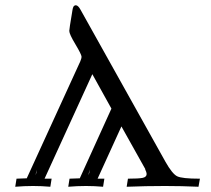

<svg xmlns="http://www.w3.org/2000/svg" viewBox="-20 -712 806 732"><path d="M38.1 0 43 -30.8 82 -32.2 286.1 -478Q291 -490.2 291 -495.1Q291 -503.9 267.6 -543Q244.1 -582 244.1 -594.2Q244.1 -601.1 254.9 -665Q254.9 -667 255.9 -671.4Q256.8 -675.8 257.3 -679Q257.8 -682.1 259.5 -685.5Q261.2 -689 263.7 -690.4Q266.1 -691.9 269 -691.9Q277.8 -691.9 287.1 -674.8L610.8 -95.2Q636.7 -49.3 655.3 -40Q673.8 -30.8 740.2 -30.8H742.2L736.8 0Q672.9 -2.9 608.9 -2.9Q535.6 -2.9 462.9 0L467.8 -30.8Q508.8 -30.8 523.9 -33.9Q539.1 -37.1 539.1 -48.8Q539.1 -54.7 533.2 -66.9H534.2L442.9 -230L352.1 -30.8H377.9L373 0Q339.8 -2.9 308.1 -2.9Q273.9 -2.9 240.2 0L245.1 -30.8L284.2 -32.2L404.8 -297.9L332 -429.2L149.9 -30.8H176.8L171.9 0Q138.7 -2.9 106 -2.9Q72.3 -2.9 38.1 0ZM116.2 -43.9 121.1 -64.9 117.2 -53.2ZM317.9 -43.9 323.2 -65.9 318.8 -53.2Z"/></svg>

Font: CMU Serif Extra
Style: RomanSlanted
Weight: 500
Italic angle: -9.46001°
Version: Version 0.7.0